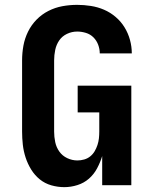

<svg xmlns="http://www.w3.org/2000/svg" viewBox="-20 -763 640 791"><path d="M245 8Q218 8 191.5 0.5Q165 -7 144 -24Q123 -41 108.5 -64.5Q94 -88 85.5 -114Q77 -140 74 -167Q71 -194 71 -221V-514Q71 -545 76.5 -575Q82 -605 95.5 -632.5Q109 -660 130.5 -682Q152 -704 179.5 -718Q207 -732 237 -737.5Q267 -743 298 -743Q326 -743 354.5 -738.5Q383 -734 408.5 -723Q434 -712 456 -693.5Q478 -675 493 -650.5Q508 -626 515.5 -598.5Q523 -571 523 -543H391Q391 -561 384.5 -578.5Q378 -596 365 -609Q352 -622 334 -627.5Q316 -633 298 -633Q276 -633 256 -623.5Q236 -614 224 -596.5Q212 -579 207.5 -557.5Q203 -536 203 -514V-221Q203 -199 207.5 -177.5Q212 -156 224.5 -138.5Q237 -121 257 -111.5Q277 -102 299 -102Q313 -102 327 -106Q341 -110 352 -119Q363 -128 370 -140Q377 -152 381.5 -165.5Q386 -179 387.5 -193Q389 -207 389 -221V-300H300V-410H521V0H401V-120Q393 -94 380 -69.5Q367 -45 346.5 -27Q326 -9 299 -0.5Q272 8 245 8Z"/></svg>

Font: Iosevka Aile Extrabold
Style: Regular
Weight: 800
Designer: Belleve Invis
Foundry: Belleve Invis
Version: Version 27.3.5; ttfautohint (v1.8.4)